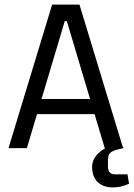

<svg xmlns="http://www.w3.org/2000/svg" viewBox="-20 -645 582 836"><path d="M17 0 207 -625H326L516 0H436L271 -553H262L97 0ZM104 -148V-214H431V-148ZM471 171Q429 171 405 147.5Q381 124 381 82Q381 43 418 14Q455 -15 508 -21L518 0L496 5Q467 12 458.5 22Q450 32 450 55V80Q450 96 457.5 105Q465 114 479 114H535L542 155Q525 163 507 167Q489 171 471 171Z"/></svg>

Font: Changa Light
Style: Regular
Weight: 300
Designer: Eduardo Rodriguez Tunni
Foundry: Eduardo Rodriguez Tunni
Version: Version 3.002; ttfautohint (v1.8.2)